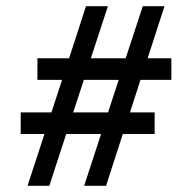

<svg xmlns="http://www.w3.org/2000/svg" viewBox="-20 -661 616 616"><path d="M68.4 -64.9 122.6 -231H46.4V-300.3H145L179.2 -404.8H100.1V-474.1H201.7L255.9 -641.1H326.2L271.5 -474.1H383.3L438 -641.1H507.8L453.6 -474.1H529.8V-404.8H430.7L397 -300.3H476.1V-231H374L320.3 -64.9H250L304.2 -231H192.4L138.2 -64.9ZM214.8 -300.3H326.7L360.8 -404.8H249Z"/></svg>

Font: Kay Pho Du Medium
Style: Regular
Weight: 500
Designer: Victor Gaultney, Khu Oo Reh
Foundry: SIL International
Version: Version 3.000